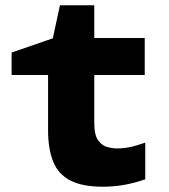

<svg xmlns="http://www.w3.org/2000/svg" viewBox="-20 -697 640 727"><path d="M370 10Q291 10 245.5 -14Q200 -38 181 -86Q162 -134 162 -204V-413H24V-498L180 -552L207 -677H337V-553H528V-413H337V-230Q337 -185 352 -165Q367 -145 387 -140Q407 -135 421 -135Q446 -135 469.5 -139.5Q493 -144 530 -157V-18Q486 -3 447.5 3.5Q409 10 370 10Z"/></svg>

Font: Noto Sans Mono Black
Style: Regular
Weight: 900
Designer: Monotype Design Team
Foundry: Monotype Imaging Inc.
Version: Version 2.014